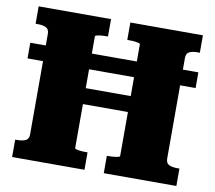

<svg xmlns="http://www.w3.org/2000/svg" viewBox="-78 -801 996 891"><g transform="rotate(10 419.5 -355.0)"><path d="M190 -374H614V-299H190ZM34 0V-82H44Q68 -82 83 -89Q98 -96 98 -118V-592Q98 -614 83 -621Q68 -628 44 -628H34V-710H375V-628H367Q359 -628 349.5 -627.5Q340 -627 332 -625.5Q324 -624 319.5 -622.5Q315 -621 315 -618V-92Q315 -89 319.5 -87.5Q324 -86 332 -84.5Q340 -83 349.5 -82.5Q359 -82 367 -82H375V0ZM466 0V-82H475Q483 -82 492.5 -82.5Q502 -83 510 -84.5Q518 -86 522.5 -87.5Q527 -89 527 -92V-618Q527 -621 522.5 -622.5Q518 -624 510 -625.5Q502 -627 492.5 -627.5Q483 -628 474 -628H466V-710H808V-628H798Q774 -628 759 -621Q744 -614 744 -592V-118Q744 -96 759 -89Q774 -82 798 -82H808V0ZM25 -463V-537H817V-463Z"/></g></svg>

Font: Roboto Serif 20pt ExtraBold
Style: Regular
Weight: 800
Version: Version 1.008